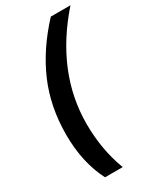

<svg xmlns="http://www.w3.org/2000/svg" viewBox="-219 -782 833 1007"><g transform="rotate(-30 197.5 -278.0)"><path d="M36 -136Q36 -305 96.5 -445.5Q157 -586 276 -714H395Q157 -443 157 -132Q157 24 208 158H101Q36 32 36 -136Z"/></g></svg>

Font: Noto Sans Display
Style: Bold Italic
Weight: 700
Italic angle: -12°
Designer: Monotype Design team
Foundry: Monotype Imaging Inc.
Version: Version 1.000